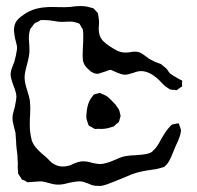

<svg xmlns="http://www.w3.org/2000/svg" viewBox="-20 -563 648 632"><path d="M579 -287Q579 -286 579.5 -282.5Q580 -279 579 -278L572 -274Q570 -273 567 -270Q564 -267 561 -266L555 -267Q544 -267 539 -269Q539 -269 530 -275Q523 -279 516 -286.5Q509 -294 506 -297Q474 -329 444 -329Q434 -329 418 -323Q400 -317 391 -317Q380 -317 354 -329Q352 -330 348.5 -331.5Q345 -333 343 -333Q341 -333 339.5 -332Q338 -331 335 -331Q329 -328 323 -326.5Q317 -325 312 -323Q303 -320 302 -320Q297 -320 291.5 -321.5Q286 -323 282 -326Q279 -327 274 -332Q258 -346 255 -357Q252 -364 252 -381L253 -411Q254 -421 254 -439V-450Q254 -462 252 -467Q252 -469 248 -473Q247 -475 245 -479Q243 -483 241 -485Q240 -486 236 -487Q232 -488 230 -489Q221 -492 210 -492L185 -491Q176 -491 169 -492Q162 -493 157 -494Q140 -497 125 -497H114Q112 -496 104 -491Q96 -488 94 -486Q92 -485 87 -477L80 -468Q75 -456 75 -436Q77 -410 77 -396Q77 -381 69 -351Q61 -323 61 -308Q61 -291 70 -264Q71 -260 75 -247Q79 -234 79 -222Q80 -209 79.5 -199Q79 -189 79 -182Q78 -174 78 -157Q78 -139 79 -131Q81 -114 85 -99Q90 -87 98 -77.5Q106 -68 115.5 -59.5Q125 -51 130 -47Q134 -44 143 -34.5Q152 -25 161 -21Q173 -15 187 -15Q198 -15 203 -17Q211 -18 222 -24Q236 -30 244 -31Q248 -32 254 -32Q268 -32 283 -27Q301 -23 309 -23Q327 -23 359 -37Q380 -47 393 -49Q410 -52 425 -52L447 -54Q470 -56 480 -63Q480 -63 488 -71Q499 -82 511 -106Q525 -130 533 -139Q535 -141 539 -146Q543 -151 546 -153Q549 -154 553.5 -154.5Q558 -155 560 -156L567 -157Q569 -157 569.5 -155Q570 -153 570 -152Q574 -142 576 -134Q574 -120 572 -115Q568 -102 559 -84L549 -60Q539 -34 530 -23Q528 -21 526 -19Q524 -17 522 -15Q520 -13 517 -12.5Q514 -12 512 -11Q497 -6 478 -4Q441 1 416 10Q398 17 375 27L345 39Q342 40 331.5 44Q321 48 311 49Q296 49 290 48Q282 47 270 41Q254 35 247 34H241Q233 34 222 36Q211 38 206 39Q204 40 189.5 43Q175 46 161 44Q157 44 139 39Q125 35 117 34H112Q105 34 97.5 35Q90 36 83 36L71 37Q68 36 65.5 34Q63 32 60 31L52 28L46 18Q45 16 43 13.5Q41 11 40 9Q39 6 39.5 3.5Q40 1 39 -2Q38 -11 38.5 -19.5Q39 -28 38 -36Q38 -53 35 -71Q33 -89 33 -98L31 -126Q29 -135 25 -149.5Q21 -164 21 -175Q21 -184 24.5 -195.5Q28 -207 29 -212Q34 -237 34 -244Q34 -258 24 -282Q15 -307 15 -317Q15 -329 20.5 -342.5Q26 -356 27 -359Q33 -380 36 -401Q37 -410 33 -423.5Q29 -437 28 -446Q26 -458 26 -464Q26 -478 32 -490Q39 -502 57 -514Q87 -536 129 -539Q136 -540 151 -540Q160 -540 175 -539.5Q190 -539 210 -540Q216 -541 225 -542Q234 -543 246 -543Q263 -543 275 -539Q277 -538 280.5 -537.5Q284 -537 288 -535Q290 -534 291 -532Q292 -530 294 -529L302 -520L304 -509Q306 -497 306 -490L305 -468Q305 -442 320.5 -427Q336 -412 366 -396Q378 -390 394 -390Q402 -390 409.5 -391.5Q417 -393 425 -393Q435 -393 442.5 -389Q450 -385 457.5 -379.5Q465 -374 470 -370Q473 -368 489 -360L510 -352Q525 -340 527 -338Q531 -334 533.5 -329.5Q536 -325 540 -321Q546 -316 569 -303Q570 -302 574 -300.5Q578 -299 579 -298Q580 -297 579.5 -292.5Q579 -288 579 -287ZM371 -203Q373 -200 375 -190L377 -182Q377 -180 374 -171Q374 -169 373 -166Q372 -163 371 -162Q370 -159 363 -155Q355 -147 355 -147L345 -144Q326 -137 302 -139Q300 -139 297 -138.5Q294 -138 291 -139L279 -146Q278 -147 276 -147.5Q274 -148 272 -150L269 -158Q264 -171 264 -180Q266 -221 280 -240Q287 -250 288 -251Q290 -252 294 -253.5Q298 -255 300 -255L308 -257Q310 -257 318 -253Q329 -249 337 -242Q345 -235 360 -219Q362 -216 365 -212Q368 -208 371 -203ZM588 -203 593 -192ZM318 -186 321 -185ZM325 -182 323 -184Z"/></svg>

Font: Rubik-Burned
Style: Regular
Weight: 400
Designer: NaN (generative design), Hubert & Fischer (Rubik source font outlines)
Foundry: NaN, Hubert & Fischer
Version: Version 1.000